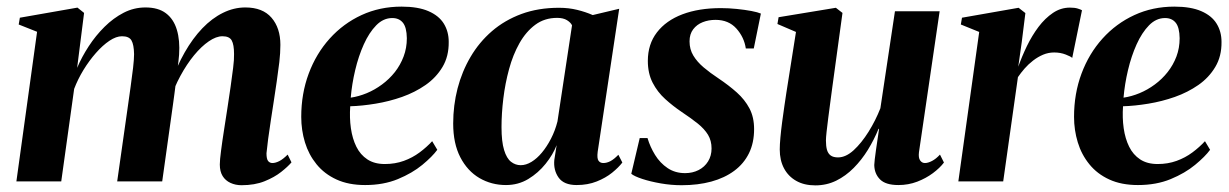

<svg xmlns="http://www.w3.org/2000/svg" viewBox="-20 -548 3714 580"><path d="M234 -509 213 -343Q227 -376 248 -408.2Q269 -440.5 295.8 -467Q322.5 -493.5 353.5 -509.5Q384.5 -525.5 419.5 -525.5Q458 -525.5 481.2 -508Q504.5 -490.5 514.2 -458.2Q524 -426 521 -382.5Q520.5 -374.5 519 -362Q517.5 -349.5 515.5 -335.2Q513.5 -321 511 -308L496 -294.5Q513.5 -347 537.8 -389.5Q562 -432 591.2 -462.5Q620.5 -493 653.5 -509.2Q686.5 -525.5 721 -525.5Q773.5 -525.5 800.2 -494.5Q827 -463.5 827 -412.5Q827 -388.5 823.8 -360.5Q820.5 -332.5 816 -302.2Q811.5 -272 807 -242Q803 -215 798.2 -184.8Q793.5 -154.5 790 -128Q786.5 -101.5 785 -85Q785 -67.5 790 -61.5Q795 -55.5 803 -55.5Q812 -55.5 823.5 -61.2Q835 -67 849 -81L860.5 -57.5Q849.5 -44.5 829.2 -28.5Q809 -12.5 779.2 -0.5Q749.5 11.5 709.5 11.5Q691.5 11.5 676.2 4.5Q661 -2.5 652.5 -16.2Q644 -30 644 -51Q644 -64.5 647.8 -93.2Q651.5 -122 657 -156.8Q662.5 -191.5 667 -221.5Q672 -254 676.5 -285.2Q681 -316.5 684.2 -342.5Q687.5 -368.5 687 -385Q687 -413 680 -425.8Q673 -438.5 652 -438.5Q633 -438.5 610.8 -423.2Q588.5 -408 566.2 -381Q544 -354 524.8 -318.5Q505.5 -283 493 -242.5L514.5 -327.5Q512.5 -309.5 510.8 -294.8Q509 -280 507 -265.2Q505 -250.5 502.5 -232L470 0H334L365.5 -221.5Q370 -254 374.5 -285.5Q379 -317 382 -343Q385 -369 385 -384.5Q384.5 -413 377.2 -425.8Q370 -438.5 348.5 -438.5Q331 -438.5 310.5 -424.8Q290 -411 269.8 -388Q249.5 -365 232.2 -336.8Q215 -308.5 204 -279.5L165 0H29.5L92 -452L36.5 -474L40 -494.5L214 -525Z M1301 -95.5Q1286 -75 1255.8 -50Q1225.5 -25 1182 -7Q1138.5 11 1083 11Q1033 11 996.5 -5.8Q960 -22.5 936.2 -51.8Q912.5 -81 901.2 -118Q890 -155 890 -195Q890 -265 912.5 -325.5Q935 -386 976 -431.5Q1017 -477 1072.2 -502.5Q1127.5 -528 1193 -528Q1243 -528 1274.5 -514.2Q1306 -500.5 1320.8 -476.5Q1335.5 -452.5 1335.5 -421.5Q1336 -378 1316.8 -345.8Q1297.5 -313.5 1265.5 -291.2Q1233.5 -269 1194.5 -255.2Q1155.5 -241.5 1114.5 -234.8Q1073.5 -228 1038 -227Q1035.5 -192 1040 -160.5Q1044.5 -129 1056.5 -104.8Q1068.5 -80.5 1089.8 -66.5Q1111 -52.5 1142.5 -52.5Q1173.5 -52.5 1199.8 -62Q1226 -71.5 1247.5 -87.5Q1269 -103.5 1285.5 -121.5ZM1165 -493.5Q1138 -493.5 1116.5 -471.5Q1095 -449.5 1079 -414Q1063 -378.5 1053 -336.2Q1043 -294 1039.5 -253Q1063.5 -256.5 1087.8 -266.5Q1112 -276.5 1134 -292.8Q1156 -309 1172.8 -330.2Q1189.5 -351.5 1199.2 -377.2Q1209 -403 1209 -432.5Q1208.5 -465.5 1197 -479.5Q1185.5 -493.5 1165 -493.5Z M1785.5 -89.5Q1783 -69.5 1788 -62.5Q1793 -55.5 1802.5 -55.5Q1813 -55.5 1824 -61.2Q1835 -67 1848 -80.5L1860 -57Q1848.5 -42 1829 -26.2Q1809.5 -10.5 1782.5 0.2Q1755.5 11 1722 11Q1683.5 11 1667.5 -11.5Q1651.5 -34 1654.5 -65L1661.5 -109.5Q1650.5 -81 1628.2 -53.2Q1606 -25.5 1575.8 -7.2Q1545.5 11 1508.5 11Q1464.5 11 1428.2 -10.2Q1392 -31.5 1370.5 -73Q1349 -114.5 1349 -175Q1349 -229.5 1362.2 -280.8Q1375.5 -332 1401.5 -376.2Q1427.5 -420.5 1466 -453.8Q1504.5 -487 1555.2 -505.8Q1606 -524.5 1668.5 -524.5Q1698 -524.5 1723.5 -518.2Q1749 -512 1770.5 -502.5L1850.5 -521.5ZM1708 -471.5Q1704 -480 1692.8 -487Q1681.5 -494 1663 -494Q1625 -494 1597 -473.2Q1569 -452.5 1549.2 -417.5Q1529.5 -382.5 1517.8 -339.2Q1506 -296 1500.5 -250.5Q1495 -205 1495 -164Q1495 -120 1502.8 -94.8Q1510.5 -69.5 1523.8 -59.2Q1537 -49 1553 -49Q1569 -49 1585.5 -59Q1602 -69 1617 -87Q1632 -105 1644.5 -129.2Q1657 -153.5 1664 -181Z M2257 -401.5H2233Q2228 -435.5 2204.5 -461.8Q2181 -488 2141.5 -488Q2120.5 -488 2102.8 -481Q2085 -474 2074 -459.5Q2063 -445 2063 -423Q2063 -399 2074.5 -380Q2086 -361 2105.5 -344.5Q2125 -328 2150 -311.5Q2182 -290 2206 -268.5Q2230 -247 2244 -220.5Q2258 -194 2258 -158Q2258 -116.5 2242.5 -85Q2227 -53.5 2198 -32Q2169 -10.5 2128.8 0.5Q2088.5 11.5 2039 11.5Q2007.5 11.5 1976 6Q1944.5 0.5 1920.2 -7.5Q1896 -15.5 1887 -23L1912.5 -131H1936Q1944 -104 1959 -79.8Q1974 -55.5 1996.8 -40.2Q2019.5 -25 2049.5 -25Q2072 -25 2090.2 -34.2Q2108.5 -43.5 2119 -60.5Q2129.5 -77.5 2129.5 -99.5Q2129.5 -123 2118.8 -140.8Q2108 -158.5 2087.8 -174.8Q2067.5 -191 2039 -210Q2013 -227.5 1989.5 -248.8Q1966 -270 1951.5 -298.2Q1937 -326.5 1937 -364Q1937 -414.5 1964.5 -450.2Q1992 -486 2041.5 -504.8Q2091 -523.5 2157.5 -523.5Q2181 -523.5 2205.5 -521Q2230 -518.5 2249.8 -514.8Q2269.5 -511 2278.5 -507Z M2443 12Q2409 12 2385 -1.8Q2361 -15.5 2348.2 -39.8Q2335.5 -64 2335.5 -96.5Q2335.5 -111 2337.5 -133Q2339.5 -155 2342.8 -179.8Q2346 -204.5 2349.5 -227.8Q2353 -251 2355.5 -268L2384.5 -451.5L2328.5 -475.5L2332 -496L2505 -524.5L2525 -509L2494 -282.5Q2491.5 -263 2488.2 -239Q2485 -215 2482 -191.8Q2479 -168.5 2477 -150.2Q2475 -132 2475 -123.5Q2475 -106.5 2478.2 -95.2Q2481.5 -84 2489.5 -78.2Q2497.5 -72.5 2511.5 -72.5Q2535 -72.5 2558.8 -94.2Q2582.5 -116 2603.8 -150Q2625 -184 2639.5 -221L2683.5 -514H2818.5L2756 -88Q2754 -71.5 2759.5 -63.5Q2765 -55.5 2774 -55.5Q2783.5 -55.5 2795.5 -61.8Q2807.5 -68 2819.5 -81L2831.5 -57Q2819 -40.5 2798.2 -25Q2777.5 -9.5 2750.8 0.8Q2724 11 2694 11Q2655.5 11 2638.5 -6Q2621.5 -23 2621 -49.5Q2621 -54.5 2622.5 -66.8Q2624 -79 2626.2 -95Q2628.5 -111 2631 -127.8Q2633.5 -144.5 2635.5 -158.5L2634 -159Q2620.5 -126 2601.8 -95.5Q2583 -65 2559 -40.8Q2535 -16.5 2506 -2.2Q2477 12 2443 12Z M2875 0 2938 -451.5 2882.5 -474 2886 -494.5 3057 -524.5 3077.5 -508.5 3066.5 -420.5 3056 -346.5Q3067 -377.5 3082.2 -409Q3097.5 -440.5 3117.2 -466.8Q3137 -493 3160.8 -509Q3184.5 -525 3212 -525Q3226.5 -525 3235.5 -522.2Q3244.5 -519.5 3248.5 -517L3219 -373Q3215.5 -377 3199.5 -383.2Q3183.5 -389.5 3164.5 -389.5Q3147 -389.5 3131 -382.8Q3115 -376 3100.8 -365Q3086.5 -354 3075 -340.8Q3063.5 -327.5 3055 -315L3010.5 0Z M3635.5 -95.5Q3620.5 -75 3590.2 -50Q3560 -25 3516.5 -7Q3473 11 3417.5 11Q3367.5 11 3331 -5.8Q3294.5 -22.5 3270.8 -51.8Q3247 -81 3235.8 -118Q3224.5 -155 3224.5 -195Q3224.5 -265 3247 -325.5Q3269.5 -386 3310.5 -431.5Q3351.5 -477 3406.8 -502.5Q3462 -528 3527.5 -528Q3577.5 -528 3609 -514.2Q3640.5 -500.5 3655.2 -476.5Q3670 -452.5 3670 -421.5Q3670.5 -378 3651.2 -345.8Q3632 -313.5 3600 -291.2Q3568 -269 3529 -255.2Q3490 -241.5 3449 -234.8Q3408 -228 3372.5 -227Q3370 -192 3374.5 -160.5Q3379 -129 3391 -104.8Q3403 -80.5 3424.2 -66.5Q3445.5 -52.5 3477 -52.5Q3508 -52.5 3534.2 -62Q3560.5 -71.5 3582 -87.5Q3603.5 -103.5 3620 -121.5ZM3499.5 -493.5Q3472.5 -493.5 3451 -471.5Q3429.5 -449.5 3413.5 -414Q3397.5 -378.5 3387.5 -336.2Q3377.5 -294 3374 -253Q3398 -256.5 3422.2 -266.5Q3446.5 -276.5 3468.5 -292.8Q3490.5 -309 3507.2 -330.2Q3524 -351.5 3533.8 -377.2Q3543.5 -403 3543.5 -432.5Q3543 -465.5 3531.5 -479.5Q3520 -493.5 3499.5 -493.5Z"/></svg>

Font: Merriweather 120pt
Style: Bold Italic
Weight: 700
Italic angle: -7.8°
Version: Version 2.101